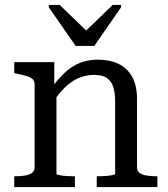

<svg xmlns="http://www.w3.org/2000/svg" viewBox="-20 -762 684 782"><path d="M288 -575H364L473 -732V-742H439L321 -628H341L223 -742H179V-732ZM38 0V-44H40Q63 -44 81.5 -47Q100 -50 110.5 -58Q121 -66 121 -80V-417Q121 -432 113 -439.5Q105 -447 89 -452Q73 -457 48 -462L38 -464V-509H201V-403L210 -392V-54Q210 -51 222 -48.5Q234 -46 251 -45Q268 -44 282 -44H285V0ZM621 0H374V-44H376Q390 -44 407 -45Q424 -46 436.5 -48.5Q449 -51 449 -54V-347Q449 -386 440.5 -410Q432 -434 413.5 -445.5Q395 -457 363 -457Q330 -457 300 -444Q270 -431 243.5 -405Q217 -379 193 -341L192 -406Q219 -444 247 -469Q275 -494 307 -506.5Q339 -519 379 -519Q427 -519 462.5 -502Q498 -485 518 -449.5Q538 -414 538 -358V-80Q538 -66 548.5 -58Q559 -50 577 -47Q595 -44 619 -44H621Z"/></svg>

Font: Roboto Serif 28pt
Style: Regular
Weight: 400
Designer: Greg Gazdowicz
Foundry: Commercial Type
Version: Version 1.008